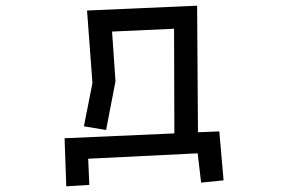

<svg xmlns="http://www.w3.org/2000/svg" viewBox="-20 -540 1040 675"><path d="M675 -1 290 18 294 110 213 115 207 -54 593 -71 592 -439 374 -429 386 -254 353 -83 275 -96 305 -248 286 -503 673 -520 676 -75 751 -78 766 94 687 102Z"/></svg>

Font: Moralerspace Krypton JPDOC
Style: Regular
Weight: 400
Version: v0.0.6; ttfautohint (v1.8.4.7-5d5b-dirty) -l 6 -r 45 -G 200 